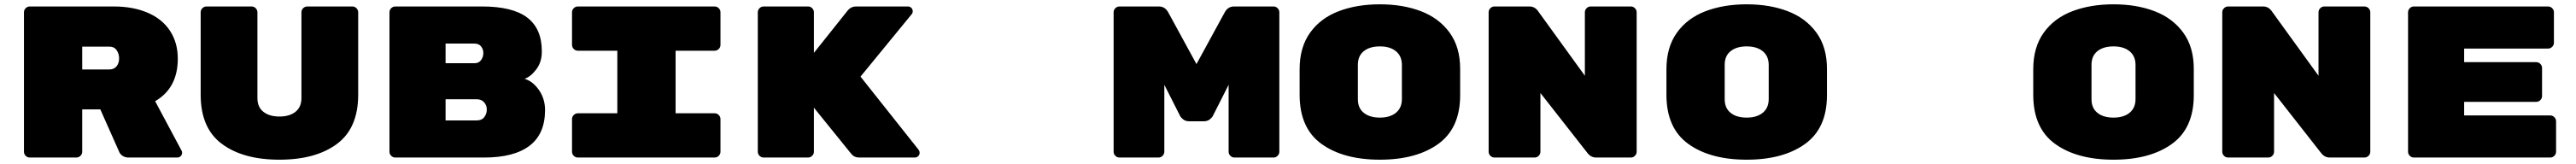

<svg xmlns="http://www.w3.org/2000/svg" viewBox="-20 -730 11940 760"><path d="M824 -22Q824 -13 817.5 -6.5Q811 0 802 0H575Q561 0 549.5 -7Q538 -14 533 -25L445 -223H361V-27Q361 -16 353 -8Q345 0 334 0H118Q107 0 99 -8Q91 -16 91 -27V-673Q91 -684 99 -692Q107 -700 118 -700H507Q597 -700 664.5 -671Q732 -642 768 -587Q804 -532 804 -458Q804 -322 699 -261L822 -31Q824 -27 824 -22ZM486 -408Q508 -408 520 -422.5Q532 -437 532 -459Q532 -481 520.5 -497.5Q509 -514 486 -514H361V-408Z M910 -291V-673Q910 -684 918 -692Q926 -700 937 -700H1146Q1157 -700 1165 -692Q1173 -684 1173 -673V-275Q1173 -234 1200.5 -212Q1228 -190 1275 -190Q1322 -190 1349.5 -212Q1377 -234 1377 -275V-673Q1377 -684 1385 -692Q1393 -700 1404 -700H1613Q1624 -700 1632 -692Q1640 -684 1640 -673V-291Q1640 -136 1541.5 -63Q1443 10 1275 10Q1107 10 1008.5 -63Q910 -136 910 -291Z M2506 -220Q2506 -109 2434 -54.5Q2362 0 2224 0H1812Q1801 0 1793 -8Q1785 -16 1785 -27V-673Q1785 -684 1793 -692Q1801 -700 1812 -700H2214Q2356 -700 2423.5 -648.5Q2491 -597 2491 -493V-490Q2491 -442 2465 -408Q2439 -374 2411 -365Q2450 -353 2478 -312.5Q2506 -272 2506 -220ZM2179 -528H2045V-437H2179Q2199 -437 2209.5 -451.5Q2220 -466 2220 -484Q2220 -502 2209.5 -515Q2199 -528 2179 -528ZM2190 -172Q2213 -172 2224.5 -187.5Q2236 -203 2236 -222V-223Q2236 -242 2223.5 -256Q2211 -270 2190 -270H2045V-172Z M3111 -205H3292Q3303 -205 3311 -197Q3319 -189 3319 -178V-27Q3319 -16 3311 -8Q3303 0 3292 0H2658Q2647 0 2639 -8Q2631 -16 2631 -27V-178Q2631 -189 2639 -197Q2647 -205 2658 -205H2841V-495H2658Q2647 -495 2639 -503Q2631 -511 2631 -522V-673Q2631 -684 2639 -692Q2647 -700 2658 -700H3292Q3303 -700 3311 -692Q3319 -684 3319 -673V-522Q3319 -511 3311 -503Q3303 -495 3292 -495H3111Z M4242 -22Q4242 -13 4235.5 -6.5Q4229 0 4220 0H3962Q3939 0 3926 -16L3752 -231V-27Q3752 -16 3744 -8Q3736 0 3725 0H3519Q3508 0 3500 -8Q3492 -16 3492 -27V-673Q3492 -684 3500 -692Q3508 -700 3519 -700H3725Q3736 -700 3744 -692Q3752 -684 3752 -673V-485L3910 -683Q3925 -700 3947 -700H4188Q4197 -700 4203.5 -693.5Q4210 -687 4210 -678Q4210 -670 4205 -664L3968 -375L4238 -35Q4242 -29 4242 -22Z M5699 -700H5882Q5893 -700 5901 -692Q5909 -684 5909 -673V-27Q5909 -16 5901 -8Q5893 0 5882 0H5701Q5690 0 5682 -8Q5674 -16 5674 -27V-337L5601 -193Q5598 -186 5587 -177Q5576 -168 5559 -168H5491Q5474 -168 5463 -177Q5452 -186 5449 -193L5376 -337V-27Q5376 -16 5368 -8Q5360 0 5349 0H5168Q5157 0 5149 -8Q5141 -16 5141 -27V-673Q5141 -684 5149 -692Q5157 -700 5168 -700H5351Q5379 -700 5394 -673L5525 -433L5656 -673Q5671 -700 5699 -700Z M6375 10Q6206 10 6104.5 -63Q6003 -136 6003 -291V-409Q6003 -511 6051.5 -578.5Q6100 -646 6184 -678Q6268 -710 6375 -710Q6482 -710 6565.5 -678Q6649 -646 6698 -579Q6747 -512 6747 -411V-289Q6747 -136 6645.5 -63Q6544 10 6375 10ZM6375 -185Q6422 -185 6449.5 -207.5Q6477 -230 6477 -271V-429Q6477 -470 6449.5 -492.5Q6422 -515 6375 -515Q6328 -515 6300.5 -493Q6273 -471 6273 -430V-270Q6273 -229 6300.5 -207Q6328 -185 6375 -185Z M7565 -673V-27Q7565 -16 7557 -8Q7549 0 7538 0H7377Q7353 0 7337 -21L7119 -299V-27Q7119 -16 7111 -8Q7103 0 7092 0H6906Q6895 0 6887 -8Q6879 -16 6879 -27V-673Q6879 -684 6887 -692Q6895 -700 6906 -700H7068Q7092 -700 7107 -680L7325 -379V-673Q7325 -684 7333 -692Q7341 -700 7352 -700H7538Q7549 -700 7557 -692Q7565 -684 7565 -673Z M8075 10Q7906 10 7804.5 -63Q7703 -136 7703 -291V-409Q7703 -511 7751.5 -578.5Q7800 -646 7884 -678Q7968 -710 8075 -710Q8182 -710 8265.5 -678Q8349 -646 8398 -579Q8447 -512 8447 -411V-289Q8447 -136 8345.5 -63Q8244 10 8075 10ZM8075 -185Q8122 -185 8149.5 -207.5Q8177 -230 8177 -271V-429Q8177 -470 8149.5 -492.5Q8122 -515 8075 -515Q8028 -515 8000.5 -493Q7973 -471 7973 -430V-270Q7973 -229 8000.5 -207Q8028 -185 8075 -185Z M9775 10Q9606 10 9504.5 -63Q9403 -136 9403 -291V-409Q9403 -511 9451.5 -578.5Q9500 -646 9584 -678Q9668 -710 9775 -710Q9882 -710 9965.5 -678Q10049 -646 10098 -579Q10147 -512 10147 -411V-289Q10147 -136 10045.5 -63Q9944 10 9775 10ZM9775 -185Q9822 -185 9849.5 -207.5Q9877 -230 9877 -271V-429Q9877 -470 9849.5 -492.5Q9822 -515 9775 -515Q9728 -515 9700.5 -493Q9673 -471 9673 -430V-270Q9673 -229 9700.5 -207Q9728 -185 9775 -185Z M10965 -673V-27Q10965 -16 10957 -8Q10949 0 10938 0H10777Q10753 0 10737 -21L10519 -299V-27Q10519 -16 10511 -8Q10503 0 10492 0H10306Q10295 0 10287 -8Q10279 -16 10279 -27V-673Q10279 -684 10287 -692Q10295 -700 10306 -700H10468Q10492 -700 10507 -680L10725 -379V-673Q10725 -684 10733 -692Q10741 -700 10752 -700H10938Q10949 -700 10957 -692Q10965 -684 10965 -673Z M11826 -168V-27Q11826 -16 11818 -8Q11810 0 11799 0H11167Q11156 0 11148 -8Q11140 -16 11140 -27V-673Q11140 -684 11148 -692Q11156 -700 11167 -700H11789Q11800 -700 11808 -692Q11816 -684 11816 -673V-532Q11816 -521 11808 -513Q11800 -505 11789 -505H11400V-442H11734Q11745 -442 11753 -434Q11761 -426 11761 -415V-285Q11761 -274 11753 -266Q11745 -258 11734 -258H11400V-195H11799Q11810 -195 11818 -187Q11826 -179 11826 -168Z"/></svg>

Font: Rubik Mono One
Style: Regular
Weight: 400
Designer: Hubert and Fischer with Elvire Volk Leonovitch (Cyrillic Expansion: Cyreal)
Foundry: Hubert and Fischer with Elvire Volk Leonovitch
Version: Version 2.000